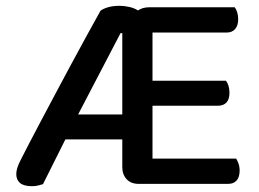

<svg xmlns="http://www.w3.org/2000/svg" viewBox="-20 -632 893 661"><path d="M457 1Q431 1 416 -15Q401 -31 401 -57V-152H205L128 2Q119 4 111.5 6.5Q104 9 90 9Q62 9 49 -2Q36 -13 36 -33Q36 -52 51 -81Q61 -101 79.5 -136.5Q98 -172 121.5 -216.5Q145 -261 172 -311.5Q199 -362 226 -412.5Q253 -463 279 -510Q305 -557 326 -595Q335 -602 352 -607Q369 -612 392 -612Q408 -612 425.5 -608Q443 -604 455 -596Q471 -607 494 -607H788Q793 -601 796.5 -590Q800 -579 800 -566Q800 -544 789.5 -532Q779 -520 761 -520H505V-354H758Q763 -348 766.5 -337Q770 -326 770 -313Q770 -290 759.5 -279Q749 -268 731 -268H505V-86H793Q797 -80 801 -69Q805 -58 805 -45Q805 -22 794.5 -10.5Q784 1 766 1ZM249 -238H401V-518H395Z"/></svg>

Font: Baloo Paaji 2 Medium
Style: Regular
Weight: 500
Designer: Shuchita Grover, Noopur Datye and Ek Type
Foundry: Ek Type
Version: Version 1.640;hotconv 1.0.111;makeotfexe 2.5.65597; ttfautoh